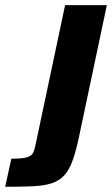

<svg xmlns="http://www.w3.org/2000/svg" viewBox="-127 -530 437 750"><path d="M-106.6 199.6 -82.8 89.9Q-41.4 89.9 -22.9 84.7Q-4.3 79.4 1.8 67.7Q7.9 55.9 11.5 37.2L127.3 -510H290.4L181.9 3.2Q169.7 61.2 156.2 98Q142.7 134.9 123.5 155.6Q104.3 176.4 74.6 186Q45 195.6 0.7 197.6Q-43.6 199.6 -106.6 199.6Z"/></svg>

Font: Saira Thin
Style: Italic
Weight: 100
Italic angle: -12°
Designer: Hector Gatti with collaboration of the Omnibus-Type team
Foundry: Omnibus-Type
Version: Version 1.101